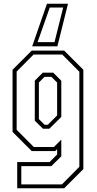

<svg xmlns="http://www.w3.org/2000/svg" viewBox="-20 -812 523 1032"><path d="M72.5 200V59H246.5L287 18.5V-10L277 0H150.5L47.5 -103V-437L150.5 -540H325L428 -437V97L325 200ZM94.5 179H313L406.5 84.5V-426.5L314.5 -519H160.5L69.5 -427.5V-114.5L161.5 -22H270L309.5 -61.5V28L256 81H94.5ZM211 -120 167 -163.5V-378.5L210 -421.5H266L309.5 -378V-183.5L245 -120ZM219.5 -141.5H237L287 -191.5V-368.5L256 -399H219.5L189 -368.5V-172ZM345.5 -792 288.5 -563H153L232.5 -792ZM319.5 -771.5H247.5L182 -585.5H273Z"/></svg>

Font: Tourney Condensed ExtraLight
Style: Regular
Weight: 200
Width: 3
Designer: Tyler Finck
Foundry: Etcetera Type Co
Version: Version 1.010; ttfautohint (v1.8.3)